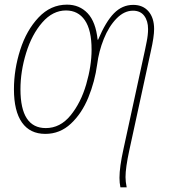

<svg xmlns="http://www.w3.org/2000/svg" viewBox="-20 -566 744 826"><path d="M494 199Q494 153 511 76L604 -352Q605 -357 611 -386.5Q617 -416 617 -441Q617 -476 600.5 -498Q584 -520 552 -520Q514 -520 481 -486Q448 -452 426.5 -398.5Q405 -345 398 -289Q388 -215 360 -146.5Q332 -78 285 -34Q238 10 175 10Q109 10 74.5 -39Q40 -88 40 -182Q40 -267 67 -351.5Q94 -436 146 -491Q198 -546 268 -546Q322 -546 357 -509Q392 -472 400 -395H402Q435 -473 470.5 -509Q506 -545 553 -545Q595 -545 619 -517Q643 -489 643 -441Q643 -408 629 -346L536 82Q520 156 520 196Q520 215 525 240H498Q494 220 494 199ZM374 -352Q374 -437 345 -479Q316 -521 264 -521Q207 -521 162 -469.5Q117 -418 92.5 -338.5Q68 -259 68 -182Q68 -15 177 -15Q239 -15 283.5 -69.5Q328 -124 351 -203.5Q374 -283 374 -352Z"/></svg>

Font: Noto Serif NarrowThin
Style: Italic
Weight: 250
Width: 4
Italic angle: -12°
Designer: Monotype Design Team
Foundry: Monotype Imaging Inc.
Version: Version 1.001